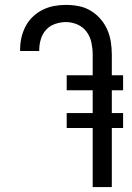

<svg xmlns="http://www.w3.org/2000/svg" viewBox="-20 -763 540 783"><path d="M358 0V-241H252V-302H358V-395H252V-456H358V-540Q358 -564 353 -588.5Q348 -613 333.5 -633Q319 -653 296 -663Q273 -673 249 -673Q227 -673 205 -665.5Q183 -658 168 -641.5Q153 -625 146.5 -603Q140 -581 140 -559V-555H62V-561Q62 -586 67.5 -610Q73 -634 84.5 -656Q96 -678 114 -695Q132 -712 154 -723Q176 -734 200 -738.5Q224 -743 249 -743Q275 -743 301 -738Q327 -733 349.5 -719.5Q372 -706 389.5 -686Q407 -666 417.5 -642Q428 -618 432 -592Q436 -566 436 -540V-456H482V-395H436V-302H482V-241H436V0Z"/></svg>

Font: HulyMono
Style: Regular
Weight: 400
Monospace: yes
Designer: Belleve Invis
Foundry: Belleve Invis
Version: Version 33.2.5; ttfautohint (v1.8.4)